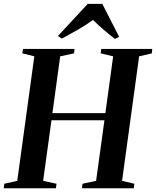

<svg xmlns="http://www.w3.org/2000/svg" viewBox="-35 -1004 832 1024"><path d="M-15 0 -12 -24 57 -39.5 148 -703.5 84 -719.5 87.5 -743H362.5L360 -719.5L286 -703.5L244.5 -400.5H527L568.5 -703.5L502 -719.5L505 -743H777L775 -719.5L707 -703.5L616 -39.5L681.5 -24L678.5 0H402L405 -24L477.5 -39.5L522 -362.5H239.5L195 -39.5L266.5 -24L263.5 0ZM274 -812 433 -983.5H510.5L600.5 -807.5L577.5 -796.5Q547 -820.5 517.2 -846Q487.5 -871.5 461 -897.5Q424.5 -871 381.8 -846.5Q339 -822 295 -798Z"/></svg>

Font: Merriweather 120pt SemiBold
Style: Italic
Weight: 600
Italic angle: -7.8°
Version: Version 2.101